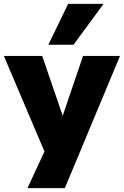

<svg xmlns="http://www.w3.org/2000/svg" viewBox="-37 -792 640 992"><path d="M105 180 212 -51V36L-17 -503H181L290 -185H284L392 -503H583L298 180ZM213 -561 315 -772H498L343 -561Z"/></svg>

Font: Nunito Sans 8pt Black
Style: Regular
Weight: 900
Version: Version 3.101;gftools[0.9.27]